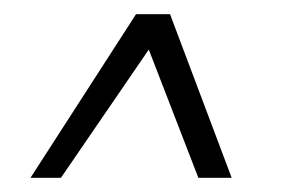

<svg xmlns="http://www.w3.org/2000/svg" viewBox="-20 -480 402 271"><path d="M66 -229H23L172 -460H220L307 -229H260L190 -410Z"/></svg>

Font: Genos Medium
Style: Italic
Weight: 500
Italic angle: -8°
Designer: Robert E. Leuschke
Foundry: Robert E. Leuschke
Version: Version 1.010